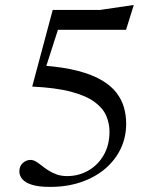

<svg xmlns="http://www.w3.org/2000/svg" viewBox="-20 -724 606 754"><path d="M176.5 10Q132.5 10 106 1.8Q79.5 -6.5 67.8 -20.2Q56 -34 56 -51Q56 -71.5 69.5 -83.8Q83 -96 100 -96Q110 -96 120.8 -89.8Q131.5 -83.5 143.2 -74Q155 -64.5 169.8 -55Q184.5 -45.5 202.5 -39Q220.5 -32.5 244 -32.5Q288.5 -32.5 326.2 -53.8Q364 -75 387 -114.5Q410 -154 410 -207.5Q410 -239.5 397.2 -269.2Q384.5 -299 352 -323.2Q319.5 -347.5 260 -363.5Q200.5 -379.5 106.5 -384L187 -685H373L505.5 -704.5L475 -607H187L213.5 -625.5L144.5 -411L149 -466.5Q229 -460.5 285.5 -445.8Q342 -431 379 -409.2Q416 -387.5 437 -360.2Q458 -333 466.8 -302Q475.5 -271 475.5 -238Q475.5 -185 454 -140Q432.5 -95 392.8 -61.2Q353 -27.5 298.2 -8.8Q243.5 10 176.5 10Z"/></svg>

Font: Newsreader 36pt
Style: Regular
Weight: 400
Designer: Hugues Gentile
Foundry: Production Type
Version: Version 1.003